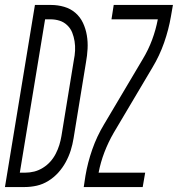

<svg xmlns="http://www.w3.org/2000/svg" viewBox="-54 -755 718 775"><path d="M-34 0 87 -735H152Q179 -735 205 -727.5Q231 -720 250.5 -703Q270 -686 281 -662.5Q292 -639 296.5 -612.5Q301 -586 299.5 -558Q298 -530 293 -503L243 -197Q239 -172 231.5 -148Q224 -124 211.5 -101Q199 -78 181.5 -58.5Q164 -39 141.5 -25Q119 -11 94.5 -5.5Q70 0 45 0ZM26 -58H47Q66 -58 84 -62.5Q102 -67 119 -77.5Q136 -88 149 -102.5Q162 -117 171 -134.5Q180 -152 185.5 -170Q191 -188 194 -206L244 -512Q248 -531 249 -550.5Q250 -570 247 -588.5Q244 -607 237.5 -623.5Q231 -640 217.5 -653Q204 -666 186.5 -671.5Q169 -677 150 -677H128ZM284 0 291 -46Q300 -99 318.5 -152Q337 -205 366 -253L522 -516Q545 -554 560 -594.5Q575 -635 583 -677H396L405 -735H644L636 -689Q627 -636 608.5 -583Q590 -530 561 -482L405 -219Q383 -181 367.5 -140.5Q352 -100 344 -58H532L522 0Z"/></svg>

Font: Iosevka Curly Light Extended
Style: Italic
Weight: 300
Width: 7
Italic angle: -9°
Monospace: yes
Designer: Belleve Invis
Foundry: Belleve Invis
Version: Version 11.1.0; ttfautohint (v1.8.3)